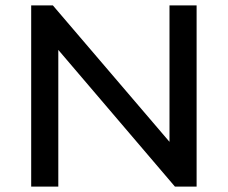

<svg xmlns="http://www.w3.org/2000/svg" viewBox="-20 -688 840 708"><path d="M705 -668V0H625L195 -504V0H95V-668H175L605 -165V-668Z"/></svg>

Font: Madhuban
Style: Regular
Weight: 400
Designer: jaikishan Patel
Foundry: MagicType
Version: Version 1.000